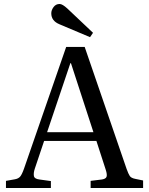

<svg xmlns="http://www.w3.org/2000/svg" viewBox="-20 -946 750 966"><path d="M10 0V-36L55 -44Q72 -47 81 -57Q90 -67 101 -98L313 -710H406L617 -96Q626 -71 633 -60.5Q640 -50 661 -46L700 -38V0H436V-36L493 -43Q512 -46 516 -56.5Q520 -67 512 -92L465 -237H202L155 -97Q148 -76 150.5 -61Q153 -46 178 -43L236 -35V0ZM217 -281H450L337 -628H334ZM433 -759 279 -824Q238 -841 238 -879Q238 -895 249.5 -910.5Q261 -926 280 -926Q294 -926 319 -903L448 -781Z"/></svg>

Font: Literata 36pt
Style: Regular
Weight: 400
Designer: Latin by Veronika Burian and Jose Scaglione. Greek by Irene Vlachou. Cyrillic by Vera Evstafieva.
Foundry: TypeTogether
Version: Version 3.002